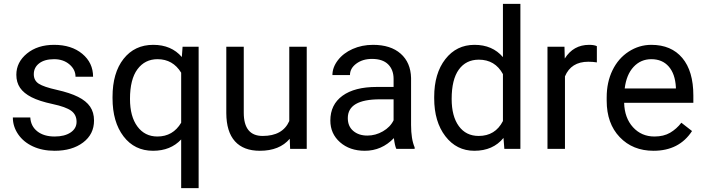

<svg xmlns="http://www.w3.org/2000/svg" viewBox="-20 -770 3642 993"><path d="M376 -140.1Q376 -176.8 348.4 -197Q320.8 -217.3 252.2 -231.9Q183.6 -246.6 143.3 -267.1Q103 -287.6 83.7 -315.9Q64.5 -344.2 64.5 -383.3Q64.5 -448.2 119.4 -493.2Q174.3 -538.1 259.8 -538.1Q349.6 -538.1 405.5 -491.7Q461.4 -445.3 461.4 -373H370.6Q370.6 -410.2 339.1 -437Q307.6 -463.9 259.8 -463.9Q210.4 -463.9 182.6 -442.4Q154.8 -420.9 154.8 -386.2Q154.8 -353.5 180.7 -336.9Q206.5 -320.3 274.2 -305.2Q341.8 -290 383.8 -269Q425.8 -248 446 -218.5Q466.3 -189 466.3 -146.5Q466.3 -75.7 409.7 -33Q353 9.8 262.7 9.8Q199.2 9.8 150.4 -12.7Q101.6 -35.2 74 -75.4Q46.4 -115.7 46.4 -162.6H136.7Q139.2 -117.2 173.1 -90.6Q207 -64 262.7 -64Q314 -64 345 -84.7Q376 -105.5 376 -140.1Z M562 -268.6Q562 -393.1 619.1 -465.6Q676.3 -538.1 772.5 -538.1Q866.2 -538.1 920.4 -475.1L924.3 -528.3H1007.3V203.1H917V-48.8Q862.3 9.8 771.5 9.8Q675.8 9.8 618.9 -64.7Q562 -139.2 562 -262.2ZM652.3 -258.3Q652.3 -167.5 690.7 -115.7Q729 -64 793.9 -64Q874.5 -64 917 -135.3V-394Q874 -463.9 794.9 -463.9Q729.5 -463.9 690.9 -411.9Q652.3 -359.9 652.3 -258.3Z M1478.5 -52.2Q1425.8 9.8 1323.7 9.8Q1239.3 9.8 1195.1 -39.3Q1150.9 -88.4 1150.4 -184.6V-528.3H1240.7V-187Q1240.7 -66.9 1338.4 -66.9Q1441.9 -66.9 1476.1 -144V-528.3H1566.4V0H1480.5Z M2029.8 0Q2022 -15.6 2017.1 -55.7Q1954.1 9.8 1866.7 9.8Q1788.6 9.8 1738.5 -34.4Q1688.5 -78.6 1688.5 -146.5Q1688.5 -229 1751.2 -274.7Q1814 -320.3 1927.7 -320.3H2015.6V-361.8Q2015.6 -409.2 1987.3 -437.3Q1959 -465.3 1903.8 -465.3Q1855.5 -465.3 1822.8 -440.9Q1790 -416.5 1790 -381.8H1699.2Q1699.2 -421.4 1727.3 -458.3Q1755.4 -495.1 1803.5 -516.6Q1851.6 -538.1 1909.2 -538.1Q2000.5 -538.1 2052.2 -492.4Q2104 -446.8 2106 -366.7V-123.5Q2106 -50.8 2124.5 -7.8V0ZM1879.9 -68.8Q1922.4 -68.8 1960.4 -90.8Q1998.5 -112.8 2015.6 -147.9V-256.3H1944.8Q1778.8 -256.3 1778.8 -159.2Q1778.8 -116.7 1807.1 -92.8Q1835.4 -68.8 1879.9 -68.8Z M2225.6 -268.6Q2225.6 -390.1 2283.2 -464.1Q2340.8 -538.1 2434.1 -538.1Q2526.9 -538.1 2581.1 -474.6V-750H2671.4V0H2588.4L2584 -56.6Q2529.8 9.8 2433.1 9.8Q2341.3 9.8 2283.4 -65.4Q2225.6 -140.6 2225.6 -261.7ZM2315.9 -258.3Q2315.9 -168.5 2353 -117.7Q2390.1 -66.9 2455.6 -66.9Q2541.5 -66.9 2581.1 -144V-386.7Q2540.5 -461.4 2456.5 -461.4Q2390.1 -461.4 2353 -410.2Q2315.9 -358.9 2315.9 -258.3Z M3066.9 -447.3Q3046.4 -450.7 3022.5 -450.7Q2933.6 -450.7 2901.9 -375V0H2811.5V-528.3H2899.4L2900.9 -467.3Q2945.3 -538.1 3026.9 -538.1Q3053.2 -538.1 3066.9 -531.2Z M3359.9 9.8Q3252.4 9.8 3185.1 -60.8Q3117.7 -131.3 3117.7 -249.5V-266.1Q3117.7 -344.7 3147.7 -406.5Q3177.7 -468.3 3231.7 -503.2Q3285.6 -538.1 3348.6 -538.1Q3451.7 -538.1 3508.8 -470.2Q3565.9 -402.3 3565.9 -275.9V-238.3H3208Q3210 -160.2 3253.7 -112.1Q3297.4 -64 3364.7 -64Q3412.6 -64 3445.8 -83.5Q3479 -103 3503.9 -135.3L3559.1 -92.3Q3492.7 9.8 3359.9 9.8ZM3348.6 -463.9Q3293.9 -463.9 3256.8 -424.1Q3219.7 -384.3 3210.9 -312.5H3475.6V-319.3Q3471.7 -388.2 3438.5 -426Q3405.3 -463.9 3348.6 -463.9Z"/></svg>

Font: Vazir
Style: Regular
Weight: 400
Designer: Saber Rastikerdar
Foundry: Saber Rastikerdar
Version: Version 30.0.0